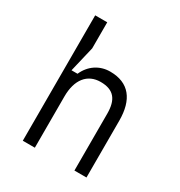

<svg xmlns="http://www.w3.org/2000/svg" viewBox="-180 -896 959 1021"><g transform="rotate(30 300.0 -385.0)"><path d="M108 -770V0H182V-315C182 -418 230 -478 311 -478C393 -478 425 -434 425 -349V0H499V-349C499 -477 444 -551 327 -551C262 -551 208 -514 182 -454H145L182 -610V-770Z"/></g></svg>

Font: Fliege Mono Light
Style: Regular
Weight: 300
Version: Version 0.020;Glyphs 3.3 (3306)